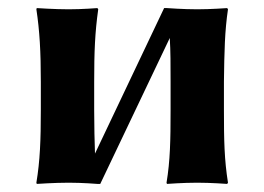

<svg xmlns="http://www.w3.org/2000/svg" viewBox="-20 -452 654 475"><path d="M221 3H228L400 -358C402 -326 402 -291 402 -250V-179C402 -105 401 -54 392 0L393 3C393 3 433 0 468 0C502 0 542 3 542 3L544 0C535 -57 534 -104 534 -179V-250C535 -325 536 -375 544 -429L542 -432C542 -432 502 -429 468 -429C433 -429 393 -432 393 -432H386L215 -72C214 -104 213 -137 213 -180V-249C213 -325 215 -372 223 -429L221 -432C221 -432 184 -429 150 -429C115 -429 71 -432 71 -432L70 -429C78 -376 81 -325 81 -249V-180C81 -105 79 -54 70 0L71 3C71 3 115 0 150 0C184 0 221 3 221 3Z"/></svg>

Font: Libertinus Sans
Style: Bold
Weight: 700
Designer: Philipp H. Poll, Khaled Hosny
Foundry: Caleb Maclennan
Version: Version 7.050;RELEASE